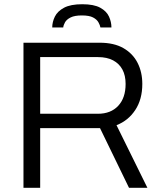

<svg xmlns="http://www.w3.org/2000/svg" viewBox="-20 -888 772 908"><path d="M91 0V-686H451Q519 -686 563.5 -660.5Q608 -635 630.5 -591Q653 -547 653 -491Q653 -418 619.5 -367.5Q586 -317 531 -296L677 0H590L453 -282H170V0ZM170 -350H443Q504 -350 539 -387.5Q574 -425 574 -491Q574 -531 559 -559Q544 -587 515 -602.5Q486 -618 443 -618H170ZM227 -758Q227 -784 239.5 -809.5Q252 -835 283 -851.5Q314 -868 369 -868Q424 -868 454 -851.5Q484 -835 495.5 -809.5Q507 -784 507 -758H455Q453 -769 445.5 -782.5Q438 -796 420 -805.5Q402 -815 367 -815Q333 -815 314 -805.5Q295 -796 287.5 -782.5Q280 -769 279 -758Z"/></svg>

Font: Archivo SemiBold Light
Style: Regular
Weight: 300
Version: Version 2.001